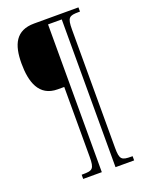

<svg xmlns="http://www.w3.org/2000/svg" viewBox="-161 -838 780 1027"><g transform="rotate(-20 229.5 -324.5)"><path d="M129 111H235V-730H313V111H419V87H412C357 87 346 80 346 13V-660C346 -729 357 -736 412 -736H419V-760H167C62 -760 30 -689 30 -582C30 -478 58 -386 165 -386H202V11C202 81 191 87 135 87H129Z"/></g></svg>

Font: Noto Serif Georgian ExtraCondensed ExtraLight
Style: Regular
Weight: 200
Width: 2
Designer: Monotype Design Team, Akaki Razmadze
Foundry: Google LLC
Version: Version 2.003